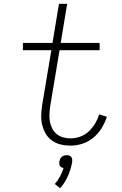

<svg xmlns="http://www.w3.org/2000/svg" viewBox="-20 -755 640 1006"><path d="M350 8Q323 8 298 2Q273 -4 252.5 -18.5Q232 -33 219.5 -54.5Q207 -76 201 -100.5Q195 -125 196 -151.5Q197 -178 201 -205L249 -492H100V-530H255L289 -735H332L298 -530H502V-492H292L243 -198Q240 -178 239 -157.5Q238 -137 241.5 -118Q245 -99 253.5 -82Q262 -65 276.5 -53Q291 -41 310 -35.5Q329 -30 350 -30Q375 -30 400 -39Q425 -48 445 -66.5Q465 -85 478.5 -108Q492 -131 500 -156L540 -143Q530 -112 512.5 -83.5Q495 -55 469 -33.5Q443 -12 412 -2Q381 8 350 8ZM295 231 267 209Q283 191 294.5 169.5Q306 148 313 125Q307 124 302 121.5Q297 119 294 114.5Q291 110 290.5 104Q290 98 291 92Q292 85 295 78.5Q298 72 303.5 67Q309 62 316 60Q323 58 330 58Q337 58 343 60Q349 62 353 67Q357 72 358 78.5Q359 85 358 92V94L356 105Q349 139 334 171.5Q319 204 295 231Z"/></svg>

Font: Iosevka Curly Slab XLtEx
Style: Italic
Weight: 200
Width: 7
Italic angle: -9°
Monospace: yes
Designer: Belleve Invis
Foundry: Belleve Invis
Version: Version 11.1.0; ttfautohint (v1.8.3)